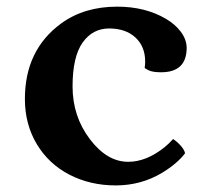

<svg xmlns="http://www.w3.org/2000/svg" viewBox="-20 -543 609 580"><path d="M543.9 -398.9Q543.9 -324.7 466.8 -324.7Q440.4 -324.7 428.7 -330.8Q417 -336.9 417 -337.9Q418.5 -347.2 418.5 -356.9Q418.5 -402.8 388.9 -429.9Q359.4 -457 309.6 -457Q259.8 -457 229.5 -414.3Q199.2 -371.6 199.2 -281.7Q199.2 -191.9 251.2 -123Q303.2 -54.2 367.2 -54.2Q422.4 -54.2 477.5 -98.6Q490.2 -108.9 502.9 -123Q513.7 -116.2 525.1 -103.8Q536.6 -91.3 539.1 -80.1Q516.1 -49.3 469.7 -21Q406.2 17.1 329.6 17.1Q252.9 17.1 190.2 -15.1Q127.4 -47.4 91.3 -107.4Q55.2 -167.5 55.2 -244.1Q55.2 -391.6 164.1 -471.7Q233.9 -522.9 334 -522.9Q418.5 -522.9 481 -486.3Q509.3 -469.7 526.4 -446.8Q543.5 -423.8 543.9 -398.9Z"/></svg>

Font: Marko One
Style: Regular
Weight: 400
Designer: Zhenya Spizhovyi
Foundry: Cyreal
Version: Version 1.003